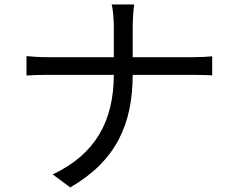

<svg xmlns="http://www.w3.org/2000/svg" viewBox="-20 -794 1040 852"><path d="M485.1 -674.6Q485.1 -697.6 482.5 -728.3Q479.9 -759 475.6 -774.2H575.5Q572.9 -759 570.9 -727.7Q568.9 -696.4 568.9 -674.2Q568.9 -645.6 568.9 -608.1Q568.9 -570.6 568.9 -532.4Q568.9 -494.2 568.9 -463.5Q568.9 -380.7 554.1 -308.7Q539.2 -236.8 506.4 -174.3Q473.5 -111.8 420.8 -59.2Q368.1 -6.7 291.7 37.7L213.9 -20Q285.1 -53.7 336.3 -98.1Q387.4 -142.4 420.5 -197.7Q453.5 -253 469.3 -319.4Q485.1 -385.9 485.1 -463.5Q485.1 -493.6 485.1 -532Q485.1 -570.4 485.1 -608.4Q485.1 -646.4 485.1 -674.6ZM97.5 -545.1Q112.9 -543.4 138.3 -541.8Q163.7 -540.2 190.2 -540.2Q200.8 -540.2 238.3 -540.2Q275.8 -540.2 330.9 -540.2Q386 -540.2 449.4 -540.2Q512.9 -540.2 576.6 -540.2Q640.3 -540.2 695 -540.2Q749.6 -540.2 786.9 -540.2Q824.2 -540.2 835 -540.2Q860.3 -540.2 885.3 -541.5Q910.3 -542.7 921.6 -544.1V-459.3Q910.3 -460.6 883.9 -461.2Q857.6 -461.8 834 -461.8Q823.2 -461.8 786.1 -461.8Q749 -461.8 694.3 -461.8Q639.7 -461.8 576.5 -461.8Q513.3 -461.8 449.8 -461.8Q386.3 -461.8 331.8 -461.8Q277.2 -461.8 239.9 -461.8Q202.5 -461.8 192.4 -461.8Q164.1 -461.8 138.7 -461Q113.3 -460.3 97.5 -458.9Z"/></svg>

Font: Noto Sans SC Thin
Style: Regular
Weight: 100
Designer: Ryoko NISHIZUKA 西塚涼子 (kana, bopomofo & ideographs); Paul D. Hunt (Latin, Greek & Cyrillic); Sandoll Communications 산돌커뮤니
Foundry: Adobe
Version: Version 2.004-H2;hotconv 1.0.118;makeotfexe 2.5.65603